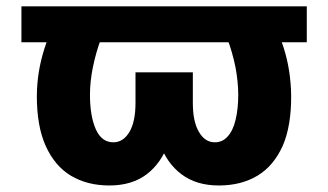

<svg xmlns="http://www.w3.org/2000/svg" viewBox="-20 -565 1017 595"><path d="M46.4 -545.4H930.7V-434.1H46.4ZM181.6 -545.4H336.4Q313 -499 293.5 -446.3Q276.9 -401.9 267.6 -355.5Q258.8 -311.5 258.8 -271.5Q258.8 -204.6 277.3 -163.6Q295.4 -124 331.1 -124Q361.8 -124 380.9 -155.8Q399.9 -187.5 399.9 -246.1V-340.8H524.4V-266.1Q524.4 -183.6 502.4 -121.6Q479.5 -59.1 434.6 -24.9Q388.7 9.8 318.8 9.8Q250.5 9.8 199.7 -20.5Q149.9 -50.3 121.6 -112.8Q93.8 -174.8 94.2 -268.6Q94.7 -343.3 118.2 -416Q140.6 -485.8 181.6 -545.4ZM640.1 -545.4H795.4Q837.4 -484.4 859.4 -416Q881.3 -346.7 882.3 -268.6Q882.8 -174.3 856 -112.8Q827.6 -50.3 777.8 -20.5Q727.1 9.8 658.2 9.8Q588.4 9.8 542.5 -24.9Q496.6 -59.1 474.6 -121.6Q452.6 -181.6 452.6 -266.1V-340.8H577.6V-246.1Q577.6 -187.5 596.7 -155.8Q615.2 -124 646 -124Q669.4 -124 685.5 -142.1Q702.1 -160.2 710 -193.4Q718.3 -227.5 718.3 -271.5Q718.3 -310.1 710 -355.5Q700.7 -401.9 684.1 -446.3Q667 -492.2 640.1 -545.4Z"/></svg>

Font: My Font
Style: Regular
Weight: 500
Designer: Rasmus Andersson
Foundry: rsms
Version: Version 0.001